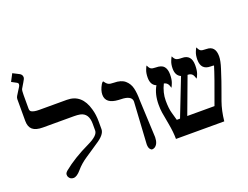

<svg xmlns="http://www.w3.org/2000/svg" viewBox="-135 -1202 1937 1498"><g transform="rotate(-20 834.0 -453.0)"><path d="M579 -270Q579 -225 501 -176Q481 -163 457.5 -146.5Q434 -130 397 -106Q344 -71 308.5 -29Q273 13 245 13Q217 13 205 -12Q202 -19 202 -31Q202 -43 219 -58Q308 -131 441 -194Q529 -236 529 -277V-334Q529 -421 462 -435Q440 -439 412 -439H154Q96 -439 69 -462Q42 -485 42 -534V-715Q42 -727 49 -739Q56 -751 68.5 -770.5Q81 -790 87.5 -800.5Q94 -811 94 -820.5Q94 -830 85 -835L42 -858L74 -919L125 -893Q147 -882 147 -859Q147 -847 130.5 -821.5Q114 -796 104 -777Q99 -765 99 -728V-616Q99 -597 110 -590Q130 -578 174 -578H403Q527 -578 565 -439Q579 -392 579 -334Z M870 -39 891 -386Q891 -430 822 -437Q803 -438 782 -439Q677 -445 677 -520Q677 -557 702 -600Q709 -612 718 -617Q734 -594 748 -586Q762 -578 793 -578Q854 -578 885.5 -550.5Q917 -523 927 -481.5Q937 -440 937 -379L951 -69Q950 -11 917 8Q907 13 897.5 13Q888 13 879 0Q870 -13 870 -39Z M1469 -138Q1552 -362 1574 -437Q1569 -439 1546 -439Q1467 -439 1467 -523Q1467 -560 1477 -585Q1487 -610 1492 -617Q1503 -593 1514.5 -585.5Q1526 -578 1562 -578Q1636 -578 1636 -492Q1636 -455 1616.5 -394.5Q1597 -334 1586.5 -303Q1576 -272 1567 -248Q1558 -224 1533.5 -155Q1509 -86 1500 0H1099Q1099 -57 1085.5 -129.5Q1072 -202 1067.5 -230.5Q1063 -259 1063 -297Q1063 -384 1099 -446Q1055 -463 1055 -524Q1055 -561 1064.5 -585.5Q1074 -610 1079 -617Q1090 -593 1102 -585.5Q1114 -578 1141 -578Q1190 -578 1209 -555Q1228 -532 1228 -490Q1228 -448 1218 -421.5Q1208 -395 1202 -387Q1196 -410 1191 -417Q1180 -435 1158 -439Q1126 -374 1126 -308.5Q1126 -243 1137.5 -204Q1149 -165 1156 -138H1183L1304 -448Q1262 -466 1262 -524Q1262 -559 1272.5 -585Q1283 -611 1288 -617Q1298 -594 1311 -586Q1324 -578 1359 -578Q1437 -578 1437 -490Q1437 -446 1427.5 -420.5Q1418 -395 1411 -387Q1403 -413 1396 -422Q1383 -439 1355 -439L1243 -138Z"/></g></svg>

Font: Cardo
Style: Regular
Weight: 400
Designer: David J. Perry
Foundry: David J. Perry
Version: Version 1.0451